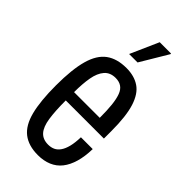

<svg xmlns="http://www.w3.org/2000/svg" viewBox="-232 -781 851 851"><g transform="rotate(45 193.5 -356.0)"><path d="M197 12Q138 12 102 -16Q66 -44 50.5 -105Q35 -166 35 -263Q35 -364 52 -424.5Q69 -485 106 -512Q143 -539 202 -539Q251 -539 284.5 -516.5Q318 -494 335 -440.5Q352 -387 352 -294V-247H113Q113 -180 119.5 -137Q126 -94 144.5 -73.5Q163 -53 196 -53Q214 -53 228 -59.5Q242 -66 252.5 -81Q263 -96 269 -120Q275 -144 276 -179H350Q349 -132 338.5 -96Q328 -60 309 -36Q290 -12 261.5 0Q233 12 197 12ZM113 -299H274Q274 -346 270.5 -378.5Q267 -411 259 -432.5Q251 -454 236 -464Q221 -474 199 -474Q165 -474 146 -452Q127 -430 120 -391Q113 -352 113 -299ZM166 -591 225 -724H296V-720L219 -591Z"/></g></svg>

Font: Archivo ExtraCondensed
Style: Regular
Weight: 400
Width: 2
Designer: Hector Gatti
Foundry: Omnibus-Type
Version: Version 2.001